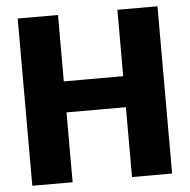

<svg xmlns="http://www.w3.org/2000/svg" viewBox="-51 -762 806 813"><g transform="rotate(-5 351.5 -355.5)"><path d="M647.9 0H477.5V-296.9H225.1V0H53.7V-710.9H225.1V-428.7H477.5V-710.9H647.9Z"/></g></svg>

Font: Roboto Black
Style: Regular
Weight: 900
Designer: Google
Version: Version 2.134; 2016